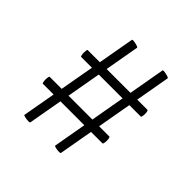

<svg xmlns="http://www.w3.org/2000/svg" viewBox="-152 -616 830 830"><g transform="rotate(45 263.0 -201.0)"><path d="M134 83Q124 83 112.5 80.5Q101 78 102 75L201 -482Q201 -487 221.5 -482.5Q242 -478 241 -474L143 80Q143 83 134 83ZM321 83Q311 83 300 80.5Q289 78 290 75L388 -482Q388 -487 408.5 -482.5Q429 -478 428 -474L330 80Q330 83 321 83ZM58 -98Q58 -105 59.5 -111.5Q61 -118 62 -118H428Q430 -118 431.5 -111.5Q433 -105 433 -97Q433 -89 431.5 -82.5Q430 -76 428 -76H63Q61 -76 59.5 -83Q58 -90 58 -98ZM93 -297Q93 -304 94 -310Q95 -316 97 -316H463Q465 -316 466.5 -309.5Q468 -303 468 -296Q468 -288 466.5 -281.5Q465 -275 463 -275H98Q96 -275 94.5 -282Q93 -289 93 -297Z"/></g></svg>

Font: Cormorant Unicase Medium
Style: Regular
Weight: 500
Designer: Christian Thalmann (Catharsis Fonts)
Foundry: Catharsis Fonts
Version: Version 4.000